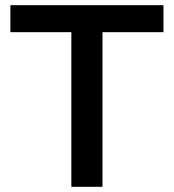

<svg xmlns="http://www.w3.org/2000/svg" viewBox="-20 -720 670 740"><path d="M255 0V-596H20V-700H610V-596H375V0Z"/></svg>

Font: Golos Text Medium
Style: Regular
Weight: 500
Designer: A.Korolkova, Vitaly Kuzmin
Foundry: ParaType Ltd
Version: Version 2.004